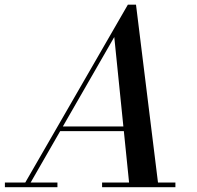

<svg xmlns="http://www.w3.org/2000/svg" viewBox="-66 -784 824 804"><path d="M28.5 0 469.5 -764.5H503.5L598 0H476.5L412.5 -629L51 0ZM-45.5 0V-19.5H174.5V0ZM361.5 0V-19.5H668.5V0ZM182 -235V-254.5H514V-235Z"/></svg>

Font: Bodoni Moda 11pt Medium
Style: Italic
Weight: 500
Italic angle: -13°
Designer: Owen Earl
Foundry: indestructible type
Version: Version 2.004